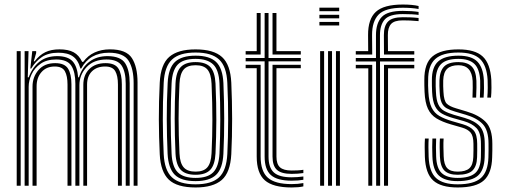

<svg xmlns="http://www.w3.org/2000/svg" viewBox="-20 -828 2250 856"><path d="M575.8 0V-457.2Q575.8 -522 553.1 -557.5Q530.5 -593 465.2 -593Q380 -593 342 -522.5H338.5Q328.5 -560.2 305.1 -576.6Q281.8 -593 240.2 -593Q196 -593 167.5 -574.2Q139 -555.5 119.2 -522.5H115.2L123.8 -600H141.2V-591.5L130.5 -554.5H134.2Q155.8 -582.5 181.8 -595.2Q207.8 -608 245.2 -608Q284.2 -608 308.2 -595Q332.2 -582 346.2 -552.2H351.2Q371.8 -580.5 402.1 -594.2Q432.5 -608 470 -608Q542.8 -608 568 -569.1Q593.2 -530.2 593.2 -460V0ZM54.5 0V-600H72.2V0ZM89.8 0V-600H107.2L103.8 -483.2H108Q123.8 -526.8 155.1 -552.2Q186.5 -577.8 235.5 -577.8Q282.5 -577.5 303.5 -554.8Q324.5 -532 328.5 -483.2H332Q346.2 -529 379.4 -553.5Q412.5 -578 460.2 -577.8Q518.5 -577.2 538.4 -545.5Q558.2 -513.8 558.2 -456.5V0H540.5V-454.8Q540.5 -506.8 522.8 -534.8Q505 -562.8 455 -562.8Q397.8 -562.8 365.9 -528.5Q334 -494.2 334 -448.5V0H316V-454.8Q316 -506.8 298.1 -534.8Q280.2 -562.8 230.2 -562.8Q188.2 -562.8 161.1 -543.9Q134 -525 120.9 -496.9Q107.8 -468.8 107.8 -441.2V0ZM125 0V-442.2Q125 -484.8 151.4 -515.6Q177.8 -546.5 226.2 -546.5Q268.2 -546.5 283.4 -522Q298.5 -497.5 298.5 -452V0H281V-451.2Q281 -489 269.4 -510.2Q257.8 -531.5 224 -531.5Q186.8 -531.5 165 -506.6Q143.2 -481.8 143.2 -443.5V0ZM351.5 0V-449.8Q351.5 -493.8 378.1 -520.1Q404.8 -546.5 451 -546.5Q493.2 -546.5 508.2 -522Q523.2 -497.5 523.2 -452V0H505.8V-451.2Q505.8 -490 493.8 -510.8Q481.8 -531.5 448.8 -531.5Q411.8 -531.5 390 -510Q368.2 -488.5 368.2 -451V0Z M852 7.8Q769.2 7.8 732.6 -27.1Q696 -62 692.2 -140.5Q688.5 -217.8 688.2 -295.6Q688 -373.5 692.2 -459.5Q696.2 -541 734.6 -574.4Q773 -607.8 852 -607.8Q932.5 -607.8 970 -573.6Q1007.5 -539.5 1011.2 -459.2Q1014.8 -378.2 1014.9 -297.9Q1015 -217.5 1011.2 -140.5Q1007 -58.8 968.5 -25.5Q930 7.8 852 7.8ZM852 -6.2Q923.2 -6.2 956.5 -37.2Q989.8 -68.2 993.5 -141.5Q997 -214.2 997.2 -292.8Q997.5 -371.2 993.5 -458.5Q990.2 -531.5 956.9 -562.6Q923.5 -593.8 852 -593.8Q780.2 -593.8 746.9 -562.6Q713.5 -531.5 709.8 -458.5Q705.5 -369 705.9 -293.4Q706.2 -217.8 709.8 -141.2Q713.2 -69 746.4 -37.6Q779.5 -6.2 852 -6.2ZM852 -20.5Q787.5 -20.5 759 -49.1Q730.5 -77.8 727.2 -142.5Q723.8 -221.2 723.5 -296.4Q723.2 -371.5 727.5 -457.5Q730.5 -524 760.1 -551.9Q789.8 -579.8 852 -579.8Q914 -579.8 943.4 -551.9Q972.8 -524 976 -457.8Q979.5 -375.8 979.6 -299.5Q979.8 -223.2 976 -142.5Q972.8 -76.5 943.4 -48.5Q914 -20.5 852 -20.5ZM852 -34.8Q906 -34.8 930.8 -60Q955.5 -85.2 958.5 -143.8Q962 -219.5 962.1 -294Q962.2 -368.5 958.5 -456.5Q955.8 -516.8 930 -541.1Q904.2 -565.5 852 -565.5Q796.5 -565.5 772.1 -539.8Q747.8 -514 745 -456.2Q741.2 -375.8 741.1 -301.4Q741 -227 745 -143Q747.8 -84.2 772.9 -59.5Q798 -34.8 852 -34.8ZM852 -48.8Q806.8 -48.8 785.9 -70.8Q765 -92.8 762.5 -143.2Q758.8 -225.5 758.8 -299Q758.8 -372.5 762.5 -455.8Q765 -508 786.4 -529.6Q807.8 -551.2 852 -551.2Q897 -551.2 917.6 -529.1Q938.2 -507 940.8 -455.8Q944.8 -366 944.5 -291.6Q944.2 -217.2 940.8 -144.2Q938.2 -92.8 917.4 -70.8Q896.5 -48.8 852 -48.8ZM852 -62.8Q887.8 -62.8 904.4 -81.9Q921 -101 923.2 -145Q926.8 -221.2 926.9 -293.1Q927 -365 923.2 -455Q921.2 -498.2 905 -517.8Q888.8 -537.2 852 -537.2Q815.2 -537.2 798.8 -517.8Q782.2 -498.2 780.2 -455.2Q776.2 -371.5 776.2 -299.5Q776.2 -227.5 780.2 -143.8Q782.2 -101 798.9 -81.9Q815.5 -62.8 852 -62.8Z M1280.2 -22.5Q1215.8 -22.5 1187.8 -47.4Q1159.8 -72.2 1159.8 -130V-554.5H1075.2V-569.5H1159.8V-770H1177.2V-569.5H1321V-554.5H1177.2V-130Q1177.2 -80.5 1201.1 -59Q1225 -37.5 1280.2 -37.5Q1305.5 -37.5 1332.5 -41.2V-26.5Q1310.8 -22.5 1280.2 -22.5ZM1075.2 -585V-600H1124.5V-770H1142V-585ZM1195 -585V-770H1212.5V-600H1321V-585ZM1280.2 7.8Q1196.8 7.8 1160.6 -24.2Q1124.5 -56.2 1124.5 -130V-524H1075.2V-539.2H1142V-130Q1142 -64.2 1174.1 -35.8Q1206.2 -7.2 1280.2 -7.2Q1307.8 -7.2 1332.5 -11.8V3Q1312.2 7.8 1280.2 7.8ZM1280.2 -52.8Q1234.5 -52.8 1214.8 -70.6Q1195 -88.5 1195 -130V-539.2H1321V-524H1212.5V-130Q1212.5 -96.5 1228.2 -82.1Q1244 -67.8 1280.2 -67.8Q1293 -67.8 1306.2 -68.4Q1319.5 -69 1332.5 -71V-56.5Q1308.5 -52.8 1280.2 -52.8Z M1404 -778V-793.8H1492.2V-778ZM1404 -746.2V-762H1492.2V-746.2ZM1404 -714.5V-730.2H1492.2V-714.5ZM1477.8 0V-600H1495.5V0ZM1407.2 0V-600H1425V0ZM1442.5 0V-600H1460.2V0Z M1566.2 -584.8V-600H1621.5L1621 -671.2Q1620.5 -742.8 1655.6 -775.2Q1690.8 -807.8 1775.8 -807.8Q1818.5 -807.8 1846.2 -801.2V-788Q1814.8 -793.5 1775.8 -793.5Q1697.8 -793.5 1668.1 -763.1Q1638.5 -732.8 1638.8 -671.2L1639.5 -584.8ZM1657 0 1656.5 -554H1566.2V-569.5H1656.2V-671.2Q1656.2 -725 1681.9 -752.2Q1707.5 -779.5 1775.8 -779.5Q1816.2 -779.5 1846.2 -774.8V-761.5Q1821.5 -765.2 1775.8 -765.2Q1716.5 -765.2 1695.2 -741Q1674 -716.8 1674 -671.2V-569.5H1827V-554H1674.2L1674.8 0ZM1692 -584.8 1691.5 -671.2Q1691.2 -712.5 1709.9 -731.9Q1728.5 -751.2 1775.8 -751.2Q1793 -751.2 1809.8 -750.6Q1826.5 -750 1846.2 -747.8V-733.8Q1826 -735.8 1808.5 -736.5Q1791 -737.2 1775.8 -737.2Q1738 -737.2 1723.4 -720.9Q1708.8 -704.5 1709.2 -671.2L1709.8 -600H1827V-584.8ZM1622 0V-523.5H1566.2V-538.8H1639.5V0ZM1692 0V-538.8H1827V-523.5H1710V0Z M2020.2 -48.8Q1980.8 -48.8 1961.8 -67.2Q1942.8 -85.8 1941.2 -131.2Q1940.5 -152 1940.2 -171.4Q1940 -190.8 1941.2 -210.5H1957.8Q1956.5 -190.8 1956.9 -172.6Q1957.2 -154.5 1958 -131.8Q1959 -94.5 1973.6 -78.6Q1988.2 -62.8 2020.2 -62.8Q2056 -62.8 2072.4 -77.5Q2088.8 -92.2 2090.2 -127.8Q2091 -147.8 2090.9 -158.1Q2090.8 -168.5 2090.8 -187Q2090.5 -222 2078.2 -236.8Q2066 -251.5 2039.8 -259.2L1990.2 -273.5Q1951.2 -284.8 1926 -300.1Q1900.8 -315.5 1887.9 -343Q1875 -370.5 1872.8 -418Q1872 -436.5 1871.9 -447.2Q1871.8 -458 1871.8 -471.2Q1871.2 -546 1908.6 -576.9Q1946 -607.8 2023.8 -607.8Q2098.2 -607.8 2132.1 -576.1Q2166 -544.5 2170.5 -472Q2171.2 -460.2 2171.1 -436.6Q2171 -413 2169 -392.8H2152.5Q2154.5 -413.8 2154.5 -437Q2154.5 -460.2 2154 -471.5Q2150.2 -536 2120.2 -564.9Q2090.2 -593.8 2023.8 -593.8Q1952 -593.8 1920.1 -564.5Q1888.2 -535.2 1888.8 -470Q1888.5 -458.2 1888.6 -446.5Q1888.8 -434.8 1889.8 -418.2Q1892.2 -373.2 1904.2 -348.6Q1916.2 -324 1938.8 -311Q1961.2 -298 1995 -288L2044 -273.8Q2077 -264 2092.2 -245.9Q2107.5 -227.8 2107.5 -187Q2107.5 -166.8 2107.6 -157Q2107.8 -147.2 2107 -127Q2105.8 -86.2 2086.2 -67.5Q2066.8 -48.8 2020.2 -48.8ZM2020.2 -20.5Q1963.2 -20.5 1936.5 -45.4Q1909.8 -70.2 1907.8 -130Q1907 -149.8 1906.9 -171Q1906.8 -192.2 1907.8 -210.5H1924.5Q1923.5 -192.2 1923.6 -171.4Q1923.8 -150.5 1924.5 -130.8Q1926.2 -78 1949.2 -56.4Q1972.2 -34.8 2020.2 -34.8Q2073.5 -34.8 2098 -55.8Q2122.5 -76.8 2124 -127.2Q2124.5 -143.8 2124.4 -156.9Q2124.2 -170 2124.2 -187Q2124.2 -236.2 2104.5 -256.8Q2084.8 -277.2 2048 -288L1999.5 -301.8Q1970 -310.2 1950.1 -321.6Q1930.2 -333 1919.4 -355.1Q1908.5 -377.2 1906.5 -418Q1905.8 -433 1905.6 -445.5Q1905.5 -458 1905.5 -469.8Q1905 -528.5 1933.6 -554.1Q1962.2 -579.8 2023.8 -579.8Q2082.5 -579.8 2108.4 -553.1Q2134.2 -526.5 2137.2 -470.8Q2138 -458 2137.8 -434.9Q2137.5 -411.8 2136 -392.8H2119.5Q2120.5 -411.5 2120.9 -435.9Q2121.2 -460.2 2120.8 -468.5Q2118.2 -520.8 2094.9 -543.1Q2071.5 -565.5 2023.8 -565.5Q1970.5 -565.5 1947 -542.8Q1923.5 -520 1922.5 -470.2Q1922 -453.8 1922.4 -443.4Q1922.8 -433 1923.5 -418.5Q1925 -382 1934 -362.6Q1943 -343.2 1960.4 -333.5Q1977.8 -323.8 2004 -316L2052 -302.2Q2097 -289 2119.1 -264.9Q2141.2 -240.8 2141.2 -187Q2141.2 -172.8 2141.4 -159Q2141.5 -145.2 2140.8 -127Q2139 -70.5 2111.5 -45.5Q2084 -20.5 2020.2 -20.5ZM2020.2 7.8Q1945.5 7.8 1911.2 -23.5Q1877 -54.8 1874.2 -128.8Q1873.5 -149.8 1873.4 -170.4Q1873.2 -191 1874.5 -210.5H1891.2Q1890 -192.5 1890.1 -171Q1890.2 -149.5 1891 -129.2Q1893.5 -62.2 1924.1 -34.2Q1954.8 -6.2 2020.2 -6.2Q2093 -6.2 2124.4 -34.6Q2155.8 -63 2157.5 -126.5Q2158.2 -147 2158.1 -156.9Q2158 -166.8 2158 -187Q2158 -247.5 2132.1 -274.8Q2106.2 -302 2056.2 -316.5L2008.8 -330.5Q1986.5 -337 1971.8 -345.1Q1957 -353.2 1949.2 -369.9Q1941.5 -386.5 1940.2 -418.5Q1939.5 -434.5 1939.1 -444.6Q1938.8 -454.8 1939.2 -469.2Q1940.5 -510.8 1959.6 -531Q1978.8 -551.2 2023.8 -551.2Q2062.8 -551.2 2082.4 -532.1Q2102 -513 2104 -468Q2104.5 -458.5 2104.2 -436.9Q2104 -415.2 2102.8 -392.8H2086.5Q2087.5 -414 2087.6 -436.5Q2087.8 -459 2087.2 -467.5Q2083.2 -537.2 2023.8 -537.2Q1990.5 -537.2 1973.8 -521.4Q1957 -505.5 1956 -469.2Q1955.5 -454 1955.9 -443.8Q1956.2 -433.5 1957 -418.8Q1959 -378 1971.8 -365.8Q1984.5 -353.5 2013.5 -345L2060.2 -331Q2115.2 -314.8 2145.1 -284.8Q2175 -254.8 2175 -187Q2175 -166.5 2175 -156.5Q2175 -146.5 2174.2 -126.2Q2172.5 -56.5 2138 -24.4Q2103.5 7.8 2020.2 7.8Z"/></svg>

Font: Big Shoulders Inline Text Medium
Style: Regular
Weight: 500
Designer: Patric King
Foundry: XO Type Co
Version: Version 1.000